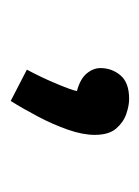

<svg xmlns="http://www.w3.org/2000/svg" viewBox="30 -294 267 368"><g transform="rotate(-90 164.0 -109.5)"><path d="M159 4Q146 4 130 -1.5Q114 -7 102 -21Q90 -35 90 -62Q90 -85 100 -113.5Q110 -142 125 -170.5Q140 -199 155 -223L215 -192Q200 -164 187.5 -134Q175 -104 174 -96Q197 -90 207.5 -77.5Q218 -65 218 -51Q218 -29 204 -12.5Q190 4 159 4Z"/></g></svg>

Font: Noto IKEA Arabic
Style: Regular
Weight: 400
Designer: Monotype Design Team
Foundry: Monotype Imaging Inc.
Version: Version 1.200